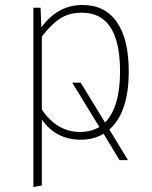

<svg xmlns="http://www.w3.org/2000/svg" viewBox="-20 -551 612 771"><path d="M497 -264Q497 -99 419 -31L494 92H460L396 -14Q357 10 304 10Q205 10 148 -71V194L114 200V-520H143L146 -441Q212 -531 311 -531Q402 -531 449.5 -462Q497 -393 497 -264ZM302 -21Q345 -21 379 -41L270 -219H304L402 -59Q462 -121 462 -264Q462 -500 309 -500Q257 -500 220.5 -476Q184 -452 148 -404V-111Q209 -21 302 -21Z"/></svg>

Font: Fira Sans UltraLight
Style: Regular
Weight: 200
Designer: Carrois Corporate & Edenspiekermann AG
Foundry: Carrois Corporate GbR & Edenspiekermann AG
Version: Version 4.106;PS 004.106;hotconv 1.0.70;makeotf.lib2.5.58329